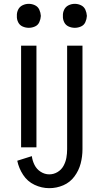

<svg xmlns="http://www.w3.org/2000/svg" viewBox="-20 -768 540 1001"><path d="M130 -623Q113 -623 97.5 -630Q82 -637 74.5 -652.5Q67 -668 68 -685Q67 -702 74.5 -717.5Q82 -733 97.5 -740.5Q113 -748 130 -748Q147 -748 162.5 -740.5Q178 -733 185 -717.5Q192 -702 193 -685Q192 -668 185 -652.5Q178 -637 162.5 -630Q147 -623 130 -623ZM90 0V-530H170V0ZM370 -623Q353 -623 337.5 -630Q322 -637 314.5 -652.5Q307 -668 308 -685Q307 -702 314.5 -717.5Q322 -733 337.5 -740.5Q353 -748 370 -748Q387 -748 402.5 -740.5Q418 -733 425 -717.5Q432 -702 433 -685Q432 -668 425 -652.5Q418 -637 402.5 -630Q387 -623 370 -623ZM237 213Q197 213 160 195.5Q123 178 100.5 143.5Q78 109 70 70L146 46Q149 70 160 92Q171 114 192 127.5Q213 141 237 141Q260 141 280 129Q300 117 311 97Q322 77 326 55Q330 33 330 10V-530H410V10Q410 48 400.5 84.5Q391 121 368 152Q345 183 310 198Q275 213 237 213Z"/></svg>

Font: Iosevka SS01
Style: Regular
Weight: 400
Monospace: yes
Designer: Belleve Invis
Foundry: Belleve Invis
Version: 2.3.3; ttfautohint (v1.8.3)